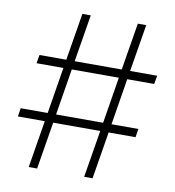

<svg xmlns="http://www.w3.org/2000/svg" viewBox="-81 -800 795 872"><g transform="rotate(10 316.0 -363.5)"><path d="M365.1 0 400.9 -217.7H183.9L148.1 0H109.4L145.2 -217.7H21L27.3 -256.7H151.6L186.4 -470.5H62.5L69.2 -509.6H192.8L228.7 -727.3H267.4L231.5 -509.6H448.5L484.4 -727.3H523.1L487.2 -509.6H611.9L605.1 -470.5H480.8L446 -256.7H570L563.6 -217.7H439.6L403.8 0ZM190.3 -256.7H407.3L442.1 -470.5H225.1Z"/></g></svg>

Font: Inter UI Extra Light
Style: Regular
Weight: 200
Designer: Rasmus Andersson
Foundry: rsms
Version: 3.2;8d6f07862